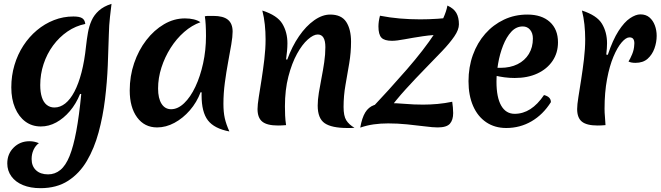

<svg xmlns="http://www.w3.org/2000/svg" viewBox="-20 -653 3447 1002"><path d="M398 -163Q377 -111 344.5 -73Q312 -35 273.5 -14Q235 7 193 7Q147 7 112.5 -18.5Q78 -44 58.5 -90Q39 -136 39 -197Q39 -258 55.5 -313.5Q72 -369 102 -415Q132 -461 172.5 -495Q213 -529 261.5 -548Q310 -567 363 -567Q395 -567 409 -558Q423 -549 425 -528Q375 -518 332 -488.5Q289 -459 257 -415.5Q225 -372 207.5 -319Q190 -266 190 -209Q190 -172 198.5 -145.5Q207 -119 224 -105.5Q241 -92 264 -92Q294 -92 320.5 -113Q347 -134 368.5 -175Q390 -216 405.5 -275.5Q421 -335 429 -412Q433 -449 439 -483Q445 -517 458 -546Q471 -575 496 -597.5Q521 -620 562 -633Q557 -590 554 -565Q551 -540 550 -520.5Q549 -501 548 -473Q546 -400 542.5 -312.5Q539 -225 528 -135Q517 -45 494.5 38Q472 121 433.5 186.5Q395 252 335.5 290.5Q276 329 191 329Q139 329 100 313Q61 297 39.5 267.5Q18 238 18 200Q18 150 51.5 117Q85 84 134 84Q147 84 158.5 86.5Q170 89 183 94Q165 107 155 129Q145 151 145 177Q145 214 168 235.5Q191 257 231 257Q267 257 295 234Q323 211 343 161.5Q363 112 378 32Q393 -48 404 -162Z M1027 -172Q1007 -119 971 -77.5Q935 -36 890.5 -12Q846 12 800 12Q734 12 695.5 -40.5Q657 -93 657 -181Q657 -256 680 -323.5Q703 -391 743.5 -443.5Q784 -496 836 -526.5Q888 -557 945 -557Q970 -557 991 -552Q1012 -547 1026 -537Q981 -521 941 -486Q901 -451 870.5 -403Q840 -355 822.5 -300.5Q805 -246 805 -191Q805 -140 823 -111.5Q841 -83 873 -83Q908 -83 941 -114.5Q974 -146 999.5 -200Q1025 -254 1040 -322.5Q1055 -391 1055 -465Q1055 -496 1053.5 -523Q1052 -550 1049 -568Q1058 -570 1066 -570Q1074 -570 1093 -570Q1145 -570 1169.5 -550Q1194 -530 1194 -488Q1194 -462 1187 -421Q1180 -380 1170.5 -329Q1161 -278 1153.5 -222Q1146 -166 1146 -111Q1146 -68 1153 -36.5Q1160 -5 1177 33Q1098 18 1065 -25Q1032 -68 1032 -156Q1032 -162 1032 -164.5Q1032 -167 1033 -170Z M1479 -342Q1504 -411 1540.5 -464Q1577 -517 1619.5 -547Q1662 -577 1703 -577Q1762 -577 1787 -538.5Q1812 -500 1812 -435Q1812 -379 1802.5 -322.5Q1793 -266 1783 -209.5Q1773 -153 1773 -95Q1773 -48 1787 -25.5Q1801 -3 1830 14Q1820 15 1811 15Q1802 15 1793 15Q1711 15 1674.5 -10Q1638 -35 1638 -102Q1638 -132 1644 -169Q1650 -206 1658 -246.5Q1666 -287 1672 -328Q1678 -369 1678 -407Q1678 -473 1638 -473Q1616 -473 1586.5 -447Q1557 -421 1530 -372Q1503 -323 1485 -253.5Q1467 -184 1467 -98Q1467 -75 1468 -50.5Q1469 -26 1473 0Q1461 1 1450.5 1.5Q1440 2 1431 2Q1374 2 1349 -18Q1324 -38 1324 -84Q1324 -106 1330.5 -146.5Q1337 -187 1345 -238Q1353 -289 1359.5 -343.5Q1366 -398 1366 -448Q1366 -487 1362 -525Q1358 -563 1349 -598Q1427 -573 1453.5 -529Q1480 -485 1480 -427Q1480 -408 1478 -387Q1476 -366 1473 -343Z M2003 -115Q2048 -115 2093.5 -111Q2139 -107 2188 -107Q2225 -107 2263.5 -110.5Q2302 -114 2340 -122Q2342 -108 2343.5 -92.5Q2345 -77 2345 -63Q2345 -27 2328 -7.5Q2311 12 2264 12Q2240 12 2197.5 6.5Q2155 1 2104.5 -4Q2054 -9 2006 -9Q1966 -9 1930.5 -4Q1895 1 1860 13Q1869 -38 1886 -66Q1903 -94 1932 -104.5Q1961 -115 2003 -115ZM1963 -571Q2014 -561 2066.5 -556.5Q2119 -552 2173 -552Q2217 -552 2262.5 -555Q2308 -558 2352 -564Q2357 -554 2359 -538.5Q2361 -523 2361 -512L2297 -472Q2241 -472 2187.5 -464Q2134 -456 2091.5 -448Q2049 -440 2026 -440Q1986 -440 1970.5 -456.5Q1955 -473 1955 -515Q1955 -541 1963 -571ZM1902 -69Q2014 -188 2103.5 -291Q2193 -394 2248.5 -478.5Q2304 -563 2315 -624Q2348 -609 2361.5 -585.5Q2375 -562 2375 -526Q2375 -498 2351 -463Q2327 -428 2287 -386Q2247 -344 2198 -294Q2149 -244 2097.5 -187.5Q2046 -131 1999 -67Z M2622 15Q2562 15 2517.5 -15Q2473 -45 2449 -100Q2425 -155 2425 -229Q2425 -303 2448 -366.5Q2471 -430 2512.5 -477Q2554 -524 2610 -550.5Q2666 -577 2732 -577Q2807 -577 2849.5 -538.5Q2892 -500 2892 -432Q2892 -377 2863.5 -335Q2835 -293 2784.5 -269.5Q2734 -246 2666 -246Q2639 -246 2612.5 -249.5Q2586 -253 2562 -259L2565 -299H2591Q2643 -299 2681 -318Q2719 -337 2740 -371.5Q2761 -406 2761 -452Q2761 -480 2746.5 -497.5Q2732 -515 2708 -515Q2674 -515 2648.5 -487.5Q2623 -460 2605.5 -415.5Q2588 -371 2579.5 -321Q2571 -271 2571 -226Q2571 -145 2595.5 -102Q2620 -59 2666 -59Q2753 -59 2819 -157Q2855 -148 2855 -120Q2814 -55 2754 -20Q2694 15 2622 15Z M3152 -367Q3178 -445 3208 -491.5Q3238 -538 3268 -558Q3298 -578 3322 -578Q3351 -578 3369.5 -562Q3388 -546 3397.5 -520.5Q3407 -495 3407 -466Q3407 -433 3395.5 -400.5Q3384 -368 3360 -346.5Q3336 -325 3296 -325Q3286 -325 3277 -326.5Q3268 -328 3260 -332Q3269 -346 3279 -370Q3289 -394 3290 -419Q3292 -436 3286.5 -447Q3281 -458 3265 -458Q3247 -458 3224.5 -432Q3202 -406 3181.5 -357.5Q3161 -309 3148 -240Q3135 -171 3135 -85Q3135 -65 3137 -44Q3139 -23 3140 0Q3128 1 3118 1.5Q3108 2 3099 2Q3042 2 3017 -18Q2992 -38 2992 -84Q2992 -106 2998.5 -146.5Q3005 -187 3013 -238Q3021 -289 3027.5 -343.5Q3034 -398 3034 -448Q3034 -487 3030 -525Q3026 -563 3017 -598Q3095 -573 3121.5 -529Q3148 -485 3148 -427Q3148 -417 3147 -401Q3146 -385 3144 -368Z"/></svg>

Font: Merienda
Style: Bold
Weight: 700
Designer: Eduardo Rodriguez Tunni
Foundry: Eduardo Rodriguez Tunni
Version: Version 2.001